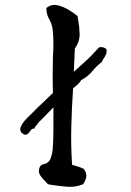

<svg xmlns="http://www.w3.org/2000/svg" viewBox="-20 -725 521 762"><path d="M403 -529Q404 -518 401.5 -511.5Q399 -505 395 -498Q392 -494 389.5 -490Q387 -486 385 -480Q362 -462 346 -442Q330 -422 302 -407Q299 -400 290 -391.5Q281 -383 270 -374Q265 -300 263 -224.5Q261 -149 266 -71Q274 -69 288 -64.5Q302 -60 312 -55Q326 -37 322 -21Q318 -5 310 6Q280 19 245 16Q210 13 180 8Q173 7 170 6Q168 4 164 -1Q150 -14 140 -28.5Q130 -43 137 -60Q141 -71 154 -73.5Q167 -76 175 -86Q180 -91 184 -105.5Q188 -120 189 -131Q192 -167 192 -211Q192 -255 192 -299Q177 -283 162 -268Q147 -253 131 -237Q128 -230 123.5 -226.5Q119 -223 117 -215Q107 -215 102.5 -208.5Q98 -202 93.5 -196.5Q89 -191 79 -190Q51 -201 65 -227Q73 -243 92.5 -261.5Q112 -280 125 -294Q139 -308 156 -323.5Q173 -339 190 -356Q190 -373 189.5 -388Q189 -403 189 -416Q189 -437 189.5 -457Q190 -477 190 -496Q192 -526 192 -554Q192 -582 189 -608Q186 -631 175 -649.5Q164 -668 164 -693Q183 -709 206 -704.5Q229 -700 251.5 -686.5Q274 -673 288 -661Q288 -657 289 -652Q290 -647 291 -642Q295 -620 296 -590.5Q297 -561 277 -532Q276 -509 275 -486Q274 -463 273 -440Q299 -464 321 -483.5Q343 -503 373 -537Q378 -539 387 -537.5Q396 -536 403 -529Z"/></svg>

Font: Yuji Mai
Style: Regular
Weight: 400
Designer: Kataoka Yuji
Foundry: Kinuta Font Factory
Version: Version 3.002